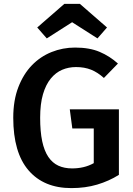

<svg xmlns="http://www.w3.org/2000/svg" viewBox="-20 -950 683 985"><path d="M346 15Q205 15 126.5 -76Q48 -167 48 -346Q48 -435 74 -502.5Q100 -570 143.5 -615Q187 -660 244.5 -683Q302 -706 365 -706Q439 -706 491 -684Q543 -662 585 -624L513 -550Q481 -579 447 -592.5Q413 -606 370 -606Q332 -606 299 -592Q266 -578 240.5 -547Q215 -516 200.5 -466.5Q186 -417 186 -346Q186 -275 196.5 -225.5Q207 -176 228 -145Q249 -114 279.5 -100Q310 -86 350 -86Q380 -86 408 -92.5Q436 -99 461 -113V-291H351L338 -389H590V-53Q539 -21 478.5 -3Q418 15 346 15ZM220 -753 171 -809 310 -930H390L529 -809L480 -753L350 -836Z"/></svg>

Font: Qnwhxotralxmqkhsjrfbfhwcoqn
Style: Regular
Weight: 500
Designer: Carrois Corporate & Edenspiekermann
Foundry: Carrois Corporate GbR & Edenspiekermann AG
Version: Version 2.001